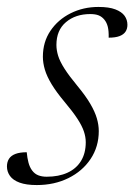

<svg xmlns="http://www.w3.org/2000/svg" viewBox="-30 -523 387 553"><path d="M47 -84.5Q48.5 -68 52 -54.8Q55.5 -41.5 62.5 -32Q70 -22 80.5 -18Q91 -14 104.5 -14Q139 -14 164.2 -25.5Q189.5 -37 203.2 -59.2Q217 -81.5 217 -113.5Q217 -128.5 211.5 -144.8Q206 -161 192.8 -181.2Q179.5 -201.5 156 -229.5Q132.5 -257.5 118.8 -280.2Q105 -303 99.2 -322.5Q93.5 -342 93.5 -359.5Q93.5 -402 115.2 -434.2Q137 -466.5 173.5 -484.8Q210 -503 253.5 -503Q284 -503 302.2 -496Q320.5 -489 328.8 -477.5Q337 -466 337 -451.5Q337 -440 331.5 -431.8Q326 -423.5 314.2 -419Q302.5 -414.5 283 -414.5Q283.5 -433.5 280.5 -445.8Q277.5 -458 270.5 -466.5Q263.5 -475 254 -478.8Q244.5 -482.5 230 -482.5Q187.5 -482.5 160 -459.2Q132.5 -436 132.5 -393.5Q132.5 -378.5 137.5 -362.2Q142.5 -346 155.8 -325.2Q169 -304.5 193 -275.5Q217 -246.5 230.2 -223.8Q243.5 -201 249 -182Q254.5 -163 254.5 -145.5Q254.5 -100.5 231 -65.2Q207.5 -30 167 -10Q126.5 10 76 10Q45.5 10 26.5 3Q7.5 -4 -1.2 -16.2Q-10 -28.5 -10 -43.5Q-10 -56.5 -4 -65.8Q2 -75 14.8 -79.8Q27.5 -84.5 47 -84.5Z"/></svg>

Font: Newsreader 60pt Light
Style: Italic
Weight: 300
Italic angle: -17°
Designer: Hugues Gentile
Foundry: Production Type
Version: Version 1.003